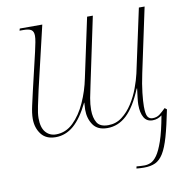

<svg xmlns="http://www.w3.org/2000/svg" viewBox="-84 -617 896 924"><g transform="rotate(-10 364.0 -154.5)"><path d="M546 227Q537 227 528 226.5Q519 226 509 225L511 215Q521 216 531 216.5Q541 217 550 217Q565 217 580.5 210.5Q596 204 611.5 182.5Q627 161 642.5 116Q658 71 672 -6Q663 1 651.5 5.5Q640 10 626 10Q598 10 584.5 -13Q571 -36 571 -76Q571 -88 573.5 -109Q576 -130 579 -154H577Q542 -69 500.5 -30Q459 9 406 9Q358 9 336.5 -22Q315 -53 315 -96Q315 -104 316 -114Q317 -124 317 -130L316 -131Q281 -59 241.5 -25Q202 9 153 9Q106 9 82.5 -22Q59 -53 59 -97Q59 -124 67.5 -161.5Q76 -199 83 -230L126 -413Q132 -439 135.5 -458Q139 -477 139 -489Q139 -510 127.5 -518Q116 -526 89 -526H70L73 -536H183L111 -230Q102 -188 94.5 -153.5Q87 -119 87 -95Q87 -49 106.5 -26.5Q126 -4 157 -4Q205 -4 241.5 -39.5Q278 -75 303 -130.5Q328 -186 340 -246L402 -536H430L361 -209Q354 -178 348.5 -148Q343 -118 343 -90Q343 -52 357.5 -28Q372 -4 412 -4Q450 -4 479.5 -26.5Q509 -49 531 -83.5Q553 -118 567 -156Q581 -194 588 -225L655 -536H683L616 -221Q605 -170 600.5 -128.5Q596 -87 596 -63Q596 -26 604 -13Q612 0 628 0Q649 0 663.5 -11.5Q678 -23 693 -38L703 -30Q687 50 672.5 100.5Q658 151 641 178.5Q624 206 601.5 216.5Q579 227 546 227Z"/></g></svg>

Font: Noto Serif Display SemiCondensed Thin
Style: Italic
Weight: 100
Width: 4
Italic angle: -12°
Designer: Monotype Design Team
Foundry: Monotype Imaging Inc.
Version: Version 2.009